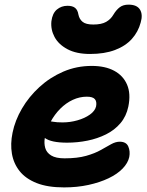

<svg xmlns="http://www.w3.org/2000/svg" viewBox="-20 -806 639 836"><path d="M259 10Q187.2 10 139.4 -9Q91.6 -28 65.4 -61Q39.2 -94 31.9 -136.8Q24.6 -179.6 34.6 -228Q45.4 -281.6 75.6 -333.3Q105.8 -385 151.8 -427.1Q197.8 -469.2 255.6 -494.1Q313.4 -519 379.4 -519Q437.8 -519 477.1 -497.9Q516.4 -476.8 533.3 -437.4Q550.2 -398 538.8 -342Q530 -299.6 504.4 -269.5Q478.8 -239.4 441.5 -220.9Q404.2 -202.4 360.8 -193.6Q317.4 -184.8 272 -184.8Q202.6 -184.8 175.2 -205.3Q147.8 -225.8 152.4 -250.2Q155.2 -264.4 163.4 -271.5Q171.6 -278.6 187.2 -278.6Q197.4 -278.6 212.2 -275.8Q227 -273 252.8 -273Q285.4 -273 317.3 -282.1Q349.2 -291.2 371.5 -307.1Q393.8 -323 398.4 -343Q402.2 -364 392.9 -374.5Q383.6 -385 358 -385Q326.6 -385 297 -371.3Q267.4 -357.6 242.6 -332.8Q217.8 -308 200.2 -275.4Q182.6 -242.8 175.2 -205.8Q171.2 -182.6 176.9 -162Q182.6 -141.4 202.9 -129Q223.2 -116.6 261 -116.6Q316.8 -116.6 355 -127.4Q393.2 -138.2 418.8 -152.8Q444.4 -167.4 464 -178.2Q483.6 -189 501.2 -189Q529.6 -189 538.6 -168.2Q547.6 -147.4 542.8 -122.2Q537.2 -96.2 514 -72.1Q490.8 -48 452.7 -29.8Q414.6 -11.6 365.3 -0.8Q316 10 259 10ZM372 -571Q312.6 -571 273.7 -591.8Q234.8 -612.6 217.5 -645Q200.2 -677.4 203.8 -713.4Q208.2 -748.2 227.7 -764.5Q247.2 -780.8 274 -780.8Q295.6 -780.8 306.9 -771.7Q318.2 -762.6 321.4 -742.8Q325.4 -722.6 339.7 -710.9Q354 -699.2 386.2 -699.2Q422 -699.2 442.2 -710.8Q462.4 -722.4 473.8 -742.2Q486.6 -763.4 501.6 -774.6Q516.6 -785.8 539.6 -785.8Q576.2 -785.8 589.5 -764.2Q602.8 -742.6 592.6 -708Q582 -667.6 554.2 -636.6Q526.4 -605.6 480.7 -588.3Q435 -571 372 -571Z"/></svg>

Font: Shantell Sans Light
Style: Italic
Weight: 300
Italic angle: -11°
Designer: Stephen Nixon, Anya Danilova, Shantell Martin
Foundry: Arrow Type
Version: Version 1.008;[ac192a2d6]